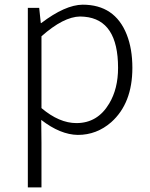

<svg xmlns="http://www.w3.org/2000/svg" viewBox="-20 -567 644 825"><path d="M99.6 238.3V-533.2H148.4L155.3 -467.8H157.2Q259.8 -545.9 335 -546.9Q473.6 -546.9 524.4 -418.9Q548.8 -357.4 548.8 -275.4Q548.8 -123 458 -42Q395.5 12.7 314.5 12.7Q239.3 11.7 157.2 -51.8L158.2 45.9V238.3ZM308.6 -38.1Q399.4 -38.1 449.2 -122.1Q487.3 -185.5 487.3 -275.4Q487.3 -482.4 342.8 -495.1Q333 -496.1 324.2 -496.1Q252.9 -495.1 158.2 -411.1V-102.5Q234.4 -38.1 308.6 -38.1Z"/></svg>

Font: Taipei Sans TC Beta Light
Style: Regular
Weight: 300
Designer: JT Foundry
Foundry: JT Foundry
Version: Version 1.000